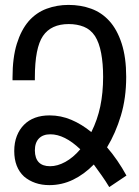

<svg xmlns="http://www.w3.org/2000/svg" viewBox="-20 -740 568 782"><path d="M425 22Q410 -3 394 -25.5Q378 -48 362 -70Q323 -30 277.5 -8Q232 14 181 14Q150 14 124 5Q98 -4 78 -21Q38 -58 38 -125Q38 -159 48.5 -186Q59 -213 78 -232Q116 -270 182 -270Q228 -270 270.5 -252Q313 -234 352 -202Q377 -252 388.5 -307Q400 -362 400 -427Q400 -481 392 -523.5Q384 -566 367 -593Q349 -620 321.5 -631Q294 -642 260 -642Q188 -642 155 -593.5Q122 -545 122 -424V-413H31V-424Q31 -505 48.5 -561.5Q66 -618 97 -654Q128 -689 170 -704.5Q212 -720 259 -720Q309 -720 351.5 -704.5Q394 -689 425 -655Q457 -620 475.5 -563Q494 -506 494 -427Q494 -341 472.5 -269.5Q451 -198 416 -140Q460 -89 495 -25ZM184 -63Q214 -63 246 -80.5Q278 -98 307 -132Q243 -193 185 -193Q155 -193 138.5 -176Q122 -159 122 -127Q123 -63 184 -63Z"/></svg>

Font: PlemolJP
Style: Regular
Weight: 400
Monospace: yes
Version: v2.0.4; ttfautohint (v1.8.4.7-5d5b-dirty) -l 6 -r 45 -G 200 